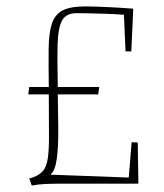

<svg xmlns="http://www.w3.org/2000/svg" viewBox="-20 -572 512 598"><path d="M71 -301H132Q131 -371 131.5 -419Q132 -467 141 -496.5Q150 -526 174 -539Q198 -552 246 -552Q272 -552 313.5 -550Q355 -548 395 -545L389 -412H371L366 -526Q342 -528 312 -529Q282 -530 256 -530.5Q230 -531 219 -531Q186 -531 173.5 -508.5Q161 -486 159.5 -435.5Q158 -385 160 -301H289L286 -278H160Q161 -223 161.5 -170Q162 -117 157 -78.5Q152 -40 137 -28L381 -19L390 -129L409 -128L411 0H178Q145 0 122 1Q99 2 79 6L71 -16Q98 -23 111.5 -37Q125 -51 129 -79.5Q133 -108 132.5 -155.5Q132 -203 132 -278H68Z"/></svg>

Font: Grenze Gotisch Thin
Style: Regular
Weight: 100
Designer: Renata Polastri
Foundry: Omnibus-Type
Version: Version 1.001